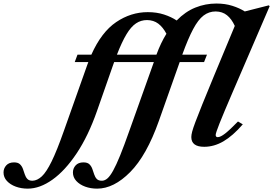

<svg xmlns="http://www.w3.org/2000/svg" viewBox="-340 -842 1586 1115"><path d="M846 10.5Q771 10.5 771 -46Q771 -58.5 776 -77.8Q781 -97 794.8 -133.8Q808.5 -170.5 834.5 -235Q860.5 -299.5 903 -402L1023.5 -691.5Q1005 -732 978.2 -753.5Q951.5 -775 912.5 -775.5Q873.5 -775.5 842.2 -751.8Q811 -728 781.8 -673.2Q752.5 -618.5 718.5 -524.5H862L845 -481.5H703.5L582.5 -139.5Q511.5 61 416.2 157.2Q321 253.5 224 253.5Q186.5 253.5 154.5 241.8Q122.5 230 103 208.8Q83.5 187.5 83.5 159.5Q83.5 136 99.2 118.5Q115 101 144.5 101Q168 101 179.2 112Q190.5 123 196.2 139Q202 155 207 170.8Q212 186.5 222 197.2Q232 208 253 207.5Q269 207 284.2 193.8Q299.5 180.5 317.2 148.5Q335 116.5 357.8 60.5Q380.5 4.5 411 -82L553.5 -481.5H323Q320 -473.5 317 -465L223 -196.5Q172.5 -52.5 105.5 48Q38.5 148.5 -35 201Q-108.5 253.5 -179 253.5Q-216.5 253.5 -248.5 241.8Q-280.5 230 -300 208.8Q-319.5 187.5 -319.5 159.5Q-319.5 136 -303.8 118.5Q-288 101 -258.5 101Q-235.5 101 -224 112Q-212.5 123 -206.8 139Q-201 155 -196 170.8Q-191 186.5 -181 197.2Q-171 208 -150.5 207.5Q-123.5 206.5 -97.2 182.2Q-71 158 -40.2 95.5Q-9.5 33 31 -82L167.5 -467Q170 -474.5 173 -481.5H94L110 -524.5H190.5Q249 -655.5 334.5 -713.5Q420 -771.5 518 -771.5Q570.5 -771.5 613 -757.5Q655.5 -743.5 686 -723Q736 -774.5 794.5 -798Q853 -821.5 916.5 -821.5Q967.5 -821.5 1009.2 -808.2Q1051 -795 1081.5 -775.5L1221 -811L1226 -806L1011.5 -308Q957.5 -182.5 935 -125.8Q912.5 -69 912.5 -58.5Q912.5 -45.5 924.5 -45.5Q940.5 -45.5 968 -67Q995.5 -88.5 1042 -136.5L1070 -120Q1012 -53 957.5 -21.2Q903 10.5 846 10.5ZM514 -725.5Q478.5 -725.5 449.8 -706.2Q421 -687 394.5 -643Q368 -599 339 -524.5H568.5Q593.5 -593 626.5 -646Q606 -684.5 579 -704.8Q552 -725 514 -725.5Z"/></svg>

Font: Libre Caslon Text Bold
Style: Italic
Weight: 700
Italic angle: -22.583°
Designer: Pablo Impallari, Rodrigo Fuenzalida, Katja Schimmel
Foundry: Pablo Impallari, Rodrigo Fuenzalida
Version: Version 2.000